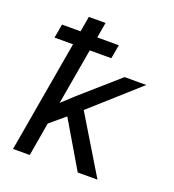

<svg xmlns="http://www.w3.org/2000/svg" viewBox="-136 -855 869 960"><g transform="rotate(20 298.5 -375.0)"><path d="M348.6 -594.2H233.9L182.1 -295.9L247.1 -356L443.4 -528.3H558.6L307.6 -303.7L491.2 0H386.2L241.2 -245.6L161.6 -178.7L130.9 0H42L145 -594.2H46.4L59.6 -668H158.2L172.4 -750H261.2L247.1 -668H361.8Z"/></g></svg>

Font: Roboto Mono
Style: Italic
Weight: 400
Designer: Google
Version: Version 2.000985; 2015; ttfautohint (v1.3)